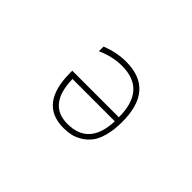

<svg xmlns="http://www.w3.org/2000/svg" viewBox="-75 -837 1150 1150"><g transform="rotate(45 500.0 -261.5)"><path d="M686.5 -234.4H328.1Q332 -22.5 497.1 -22.5Q678.7 -22.5 686.5 -234.4ZM322.3 -463.9V-502.9Q401.4 -535.2 482.4 -535.2Q721.7 -535.2 720.7 -261.7Q720.7 -197.3 707.5 -147Q694.3 -96.7 671.9 -67.4Q649.4 -38.1 618.7 -19.5Q587.9 -1 559.1 5.4Q530.3 11.7 497.1 11.7Q292 11.7 292 -252V-268.6H686.5Q686.5 -500 482.4 -500Q403.3 -500 322.3 -463.9Z"/></g></svg>

Font: Gen Shin Gothic Monospace ExtraLight
Style: Regular
Weight: 200
Designer: [Source Han Sans]
Ryoko NISHIZUKA  (kana & ideographs); Paul D. Hunt (Latin, Greek & Cyrillic); Wenlong ZHANG  (bopomofo
Version: Version 1.002.20150607